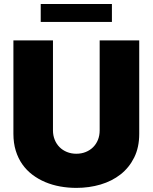

<svg xmlns="http://www.w3.org/2000/svg" viewBox="-20 -929 762 958"><path d="M244.3 -727.3V-278.4Q244.3 -253.2 253 -231.7Q261.7 -210.2 277.2 -194.8Q292.6 -179.3 314.1 -170.6Q335.6 -161.9 360.8 -161.9Q386.4 -161.9 407.8 -170.6Q429.3 -179.3 444.8 -194.8Q460.2 -210.2 468.8 -231.5Q477.3 -252.8 477.3 -278.4V-727.3H674.7V-261.4Q674.7 -193.9 649.7 -143.3Q624.6 -92.7 581.7 -58.9Q538.7 -25.2 481.7 -8.3Q424.7 8.5 360.8 8.5Q319.6 8.5 280.2 1.4Q240.8 -5.7 205.8 -20.4Q170.8 -35.2 141.7 -57.2Q112.6 -79.2 91.4 -109.2Q70.3 -139.2 58.6 -177.2Q46.9 -215.2 46.9 -261.4V-727.3ZM183.2 -909.1H538.4V-819.6H183.2Z"/></svg>

Font: Inter P Black
Style: Regular
Weight: 900
Designer: Rasmus Andersson
Foundry: rsms
Version: Version 3.018;git-588b23468